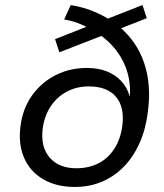

<svg xmlns="http://www.w3.org/2000/svg" viewBox="-20 -732 651 760"><path d="M276 8Q203 8 151 -22.5Q99 -53 75.5 -107Q52 -161 61 -232Q70 -303 107 -354.5Q144 -406 200 -434.5Q256 -463 324 -463Q370 -463 404 -449Q438 -435 460.5 -410.5Q483 -386 493 -352H494Q499 -425 467.5 -488.5Q436 -552 373 -596L395 -595L215 -525L198 -577L335 -631V-619Q314 -631 288.5 -640.5Q263 -650 234 -655L260 -712Q308 -704 347.5 -688Q387 -672 419 -651L396 -654L544 -712L561 -660L449 -616V-629Q521 -570 550.5 -483Q580 -396 565 -287Q557 -221 532.5 -166Q508 -111 470.5 -72.5Q433 -34 384 -13Q335 8 276 8ZM282 -66Q331 -66 369.5 -85.5Q408 -105 432.5 -143Q457 -181 464 -233Q474 -308 439 -349Q404 -390 331 -390Q284 -390 245 -369.5Q206 -349 181 -311.5Q156 -274 149 -223Q140 -151 176.5 -108.5Q213 -66 282 -66Z"/></svg>

Font: Nunito Sans 7pt
Style: Italic
Weight: 400
Italic angle: -9°
Designer: Vernon Adams
Foundry: Vernon Adams
Version: Version 3.101;gftools[0.9.27]